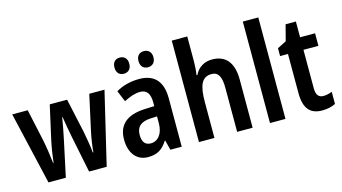

<svg xmlns="http://www.w3.org/2000/svg" viewBox="-85 -1069 2473 1389"><g transform="rotate(-15 1151.5 -375.0)"><path d="M382 -276 438 0H570L699 -543H585L527 -279C515 -225 507 -164 504 -126H500C494 -180 483 -246 474 -291L419 -543H289L233 -293C221 -238 211 -172 206 -126H203C197 -179 187 -249 176 -303L124 -543H8L134 0H264L323 -276C332 -317 345 -388 352 -430H355C360 -391 374 -320 382 -276Z M810 -679C810 -638 833 -618 865 -618C898 -618 921 -639 921 -679C921 -718 898 -739 865 -739C833 -739 810 -719 810 -679ZM990 -679C990 -639 1013 -618 1046 -618C1078 -618 1102 -639 1102 -679C1102 -718 1078 -739 1046 -739C1013 -739 990 -719 990 -679ZM960 -553C895 -553 835 -537 786 -508L821 -424C865 -447 905 -461 943 -461C992 -461 1016 -430 1016 -361V-335L942 -332C811 -326 742 -269 742 -157C742 -62 789 10 879 10C949 10 989 -17 1025 -74H1028L1047 0H1132V-363C1132 -489 1074 -553 960 -553ZM968 -256 1016 -258V-208C1016 -128 977 -81 923 -81C883 -81 860 -106 860 -160C860 -219 891 -252 968 -256Z M1377 -575V-760H1261V0H1377V-268C1377 -392 1402 -452 1476 -452C1525 -452 1547 -414 1547 -332V0H1663V-360C1663 -488 1608 -553 1506 -553C1449 -553 1401 -525 1376 -472H1369C1374 -500 1377 -538 1377 -575Z M1909 0V-760H1793V0Z M2218 -89C2181 -89 2164 -113 2164 -161V-449H2276V-543H2164V-661H2087L2056 -542L1989 -508V-449H2048V-156C2048 -38 2095 10 2183 10C2222 10 2257 2 2283 -12V-103C2261 -94 2239 -89 2218 -89Z"/></g></svg>

Font: Noto Sans Arabic Cond SemBd
Style: Regular
Weight: 600
Width: 3
Designer: Monotype Design Team, Nadine Chahine, Nizar Qandah and Khaled Hosny
Foundry: Monotype Imaging Inc.
Version: Version 2.012